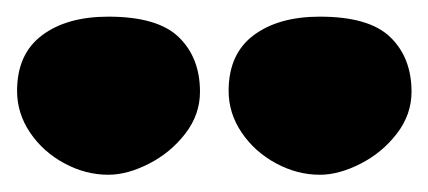

<svg xmlns="http://www.w3.org/2000/svg" viewBox="-252 -817 504 226"><path d="M-124.5 -797.4Q-66.4 -797.4 -41.5 -773.2Q-16.6 -749 -16.6 -709Q-16.6 -682.1 -33.9 -659.7Q-51.3 -637.2 -76.7 -624.3Q-102.1 -611.3 -124.5 -611.3Q-151.4 -611.3 -176.3 -624.8Q-201.2 -638.2 -216.6 -660.9Q-231.9 -683.6 -231.9 -710Q-231.9 -753.4 -202.6 -775.4Q-173.3 -797.4 -124.5 -797.4ZM124.5 -797.4Q182.6 -797.4 207.5 -773.2Q232.4 -749 232.4 -709Q232.4 -682.1 215.1 -659.7Q197.8 -637.2 172.4 -624.3Q147 -611.3 124.5 -611.3Q97.7 -611.3 72.8 -624.8Q47.9 -638.2 32.5 -660.9Q17.1 -683.6 17.1 -710Q17.1 -753.4 46.4 -775.4Q75.7 -797.4 124.5 -797.4Z"/></svg>

Font: Kavoon
Style: Regular
Weight: 400
Designer: Viktoriya Grabowska
Foundry: Viktoriya Grabowska
Version: Version 1.004; ttfautohint (v1.4.1)